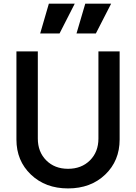

<svg xmlns="http://www.w3.org/2000/svg" viewBox="-20 -1029 752 1061"><path d="M202.1 -844.2 250 -1008.8H393.1L309.1 -844.2ZM402.8 -844.2 451.2 -1008.8H594.2L509.8 -844.2ZM356 12.2Q231 12.2 150.9 -64.2Q70.8 -140.6 70.8 -257.8V-745.1H189V-263.2Q189 -189.5 235.6 -142.8Q282.2 -96.2 356 -96.2Q430.2 -96.2 477.1 -142.8Q523.9 -189.5 523.9 -263.2V-745.1H641.1V-257.8Q641.1 -140.6 561.3 -64.2Q481.4 12.2 356 12.2Z"/></svg>

Font: Plus Jakarta Sans SemiBold
Style: Regular
Weight: 600
Designer: Gumpita Rahayu
Foundry: Tokotype
Version: Version 2.006